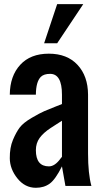

<svg xmlns="http://www.w3.org/2000/svg" viewBox="-20 -891 490 920"><path d="M151.9 -171.4Q151.9 -93.8 214.4 -93.8Q243.2 -93.8 270.5 -131.8Q275.4 -138.7 276.9 -139.6V-312.5Q269 -307.1 251 -295.9Q232.9 -284.2 222.2 -277.3Q188 -254.9 169.9 -230Q151.9 -205.1 151.9 -171.4ZM276.9 -437.5Q276.9 -537.1 220.2 -537.1Q190.4 -537.1 175.8 -522.9Q152.3 -499.5 151.9 -437.5H26.9Q27.8 -527.3 77.1 -580.6Q126 -633.8 213.9 -633.8Q301.8 -633.8 351.6 -580.1Q401.4 -526.4 401.9 -437.5V-156.2Q401.9 -58.6 418 0H293.5L276.9 -93.8Q245.6 -31.2 218.3 -11.2Q190.9 8.8 151.9 8.8Q99.6 8.8 63.5 -36.1Q27.3 -81.1 26.9 -132.8Q26.4 -183.6 42 -220.7Q57.6 -257.8 74.7 -280.3Q91.8 -302.7 131.8 -326.2Q171.9 -349.6 192.4 -358.4Q212.9 -367.2 242.7 -378.9Q272.5 -390.6 276.9 -392.6ZM253.9 -683.6H191.4L253.9 -871.1H378.9Z"/></svg>

Font: Oswald
Style: Book
Weight: 400
Designer: vernon adams
Foundry: vernon adams
Version: Version 1.000